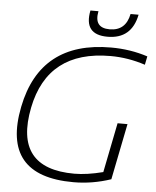

<svg xmlns="http://www.w3.org/2000/svg" viewBox="-59 -934 804 989"><g transform="rotate(5 343.0 -439.5)"><path d="M551.3 -27.3Q455.6 4.9 357.9 4.9Q-16.6 4.9 56.2 -358.9Q125 -703.1 491.2 -703.1Q591.3 -703.1 680.7 -673.8L671.9 -629.9Q582.5 -659.2 492.2 -659.2Q167.5 -659.2 107.4 -358.9Q43.5 -39.1 358.9 -39.1Q423.3 -39.1 506.8 -60.5L558.1 -317.4H609.4ZM368.2 -883.8H409.7Q392.1 -795.9 475.1 -795.9Q558.1 -795.9 575.7 -883.8H617.2Q591.8 -756.8 467.3 -756.8Q342.8 -756.8 368.2 -883.8Z"/></g></svg>

Font: Sansation Light
Style: Light Italic
Weight: 300
Designer: Bernd Montag
Version: Version 1.301